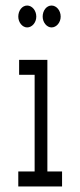

<svg xmlns="http://www.w3.org/2000/svg" viewBox="-20 -673 290 693"><path d="M78 -574C96 -574 111 -592 111 -613C111 -635 96 -653 78 -653C60 -653 46 -635 46 -613C46 -592 61 -574 78 -574ZM166 -574C184 -574 199 -592 199 -613C199 -635 184 -653 166 -653C148 -653 134 -635 134 -613C134 -592 149 -574 166 -574ZM46 0H204V-54H151V-457H49V-403H105V-54H46Z"/></svg>

Font: Inconsolata UltraCondensed Thin
Style: Regular
Weight: 100
Width: 1
Monospace: yes
Designer: Raph Levien, Cyreal, Brenton Simpson
Foundry: Raph Levien, Cyreal, Google
Version: Version 3.100